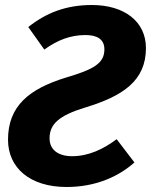

<svg xmlns="http://www.w3.org/2000/svg" viewBox="-20 -730 603 767"><path d="M347 -710C246 -710 166 -680 93 -622L157 -532C210 -570 261 -590 322 -590C368 -590 397 -573 397 -533C397 -477 355 -453 243 -420C97 -375 12 -307 12 -172C12 -60 99 17 246 17C363 17 454 -25 517 -81L446 -174C393 -134 333 -106 268 -106C210 -106 178 -134 178 -177C178 -233 213 -268 322 -301C469 -346 563 -406 563 -538C563 -644 477 -710 347 -710Z"/></svg>

Font: Fira Sans
Style: Bold Italic
Weight: 700
Italic angle: -8°
Designer: bBox Type GmbH & Carrois Corporate GbR & Edenspiekermann AG
Foundry: bBox Type GmbH & Carrois Corporate GbR & Edenspiekermann AG
Version: Version 4.301;PS 004.301;hotconv 1.0.88;makeotf.lib2.5.64775